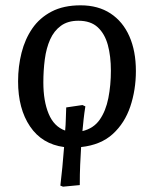

<svg xmlns="http://www.w3.org/2000/svg" viewBox="-20 -541 579 722"><path d="M217 161 207 157Q211 124 214.5 87.5Q218 51 221 12Q138 1 93 -65.5Q48 -132 48 -235Q48 -291 61 -342.5Q74 -394 101.5 -434Q129 -474 174 -497.5Q219 -521 283 -521Q349 -521 395.5 -490.5Q442 -460 466.5 -404.5Q491 -349 491 -274Q491 -203 470 -140.5Q449 -78 404 -37Q359 4 285 12Q283 44 281.5 78.5Q280 113 280 155ZM290 -48Q332 -58 355 -91Q378 -124 387.5 -172.5Q397 -221 397 -275Q397 -330 385.5 -372Q374 -414 347.5 -438.5Q321 -463 275 -463Q235 -463 209 -444Q183 -425 168.5 -392.5Q154 -360 148.5 -318Q143 -276 143 -231Q143 -161 163 -113Q183 -65 225 -50Q227 -71 227.5 -93Q228 -115 229 -137L290 -146L301 -141Q297 -116 294.5 -93Q292 -70 290 -48Z"/></svg>

Font: Literata
Style: Italic
Weight: 400
Italic angle: -2°
Designer: Latin by Veronika Burian and Jose Scaglione. Greek by Irene Vlachou. Cyrillic by Vera Evstafieva
Foundry: TypeTogether
Version: Version 3.103;gftools[0.9.29]